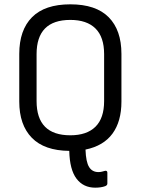

<svg xmlns="http://www.w3.org/2000/svg" viewBox="-20 -686 650 887"><path d="M420 181Q365 181 333.5 139.5Q302 98 300 11Q185 10 127 -49.5Q69 -109 69 -217V-437Q69 -547 128 -606.5Q187 -666 305 -666Q423 -666 482 -606.5Q541 -547 541 -437V-217Q541 -125 499.5 -68.5Q458 -12 375 5Q377 62 391.5 85.5Q406 109 435 109Q443 109 451 107Q459 105 466 103Q476 102 476 112V162Q476 170 466 174Q447 181 420 181ZM305 -61Q381 -61 421 -100.5Q461 -140 461 -219V-436Q461 -515 421 -554.5Q381 -594 305 -594Q149 -594 149 -436V-219Q149 -61 305 -61Z"/></svg>

Font: Sofia Sans Semi Condensed
Style: Regular
Weight: 400
Designer: Botio Nikoltchev, Ani Petrova
Foundry: lettersoup
Version: Version 4.100; ttfautohint (v1.8.4.7-5d5b)